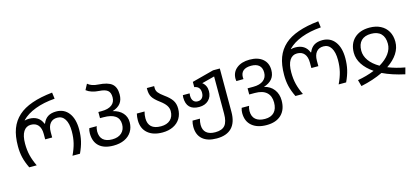

<svg xmlns="http://www.w3.org/2000/svg" viewBox="-76 -1381 4814 2231"><g transform="rotate(-15 2331.0 -265.0)"><path d="M56 -268Q56 -393 88.5 -479Q121 -565 188 -625Q315 -740 601 -770L611 -694Q477 -684 374.5 -645Q272 -606 211 -543V-539Q235 -546 262 -546Q383 -546 423 -443H428Q450 -497 489.5 -521.5Q529 -546 589 -546Q685 -546 739.5 -474Q794 -402 794 -276Q794 -201 779 -136.5Q764 -72 730 0H640Q675 -73 690.5 -137Q706 -201 706 -277Q706 -371 674 -422Q642 -473 583 -473Q527 -473 497 -436Q467 -399 467 -332V-266H383V-332Q383 -400 352.5 -436.5Q322 -473 265 -473Q208 -473 176 -423Q144 -373 144 -277Q144 -200 160 -135Q176 -70 210 0H120Q85 -73 70.5 -134.5Q56 -196 56 -268Z M902 -198Q902 -232 912 -259H1002Q997 -250 993.5 -232Q990 -214 990 -199Q990 -132 1027.5 -98Q1065 -64 1137 -64Q1210 -64 1251 -102Q1292 -140 1292 -205Q1292 -339 1102 -339H1062V-413H1102Q1181 -413 1223.5 -445Q1266 -477 1266 -536Q1266 -594 1235 -618.5Q1204 -643 1136 -647Q1038 -653 983 -697L1019 -765Q1064 -726 1142 -722Q1258 -715 1306 -674.5Q1354 -634 1354 -548Q1354 -482 1322.5 -441Q1291 -400 1225 -380Q1301 -362 1342 -316Q1383 -270 1383 -205Q1383 -141 1352.5 -92Q1322 -43 1265.5 -16.5Q1209 10 1133 10Q1021 10 961.5 -43.5Q902 -97 902 -198Z M1480 -201Q1480 -240 1489 -280H1582Q1571 -242 1571 -200Q1571 -133 1609 -98.5Q1647 -64 1724 -64Q1795 -64 1836 -101.5Q1877 -139 1877 -207Q1877 -242 1855.5 -274.5Q1834 -307 1784 -344Q1723 -389 1700.5 -425.5Q1678 -462 1678 -515V-536H1766V-511Q1766 -481 1785 -456.5Q1804 -432 1851 -398Q1912 -355 1940 -313.5Q1968 -272 1968 -212Q1968 -145 1938 -95Q1908 -45 1852 -17.5Q1796 10 1722 10Q1609 10 1544.5 -46Q1480 -102 1480 -201Z M2083 39Q2083 1 2093 -33H2182Q2171 5 2171 39Q2171 102 2208 134Q2245 166 2315 166Q2397 166 2432.5 123Q2468 80 2468 -16V-464L2315 -424Q2340 -405 2353 -377.5Q2366 -350 2366 -316Q2366 -248 2323.5 -207Q2281 -166 2211 -166Q2058 -166 2058 -320Q2058 -335 2061 -348H2142Q2140 -336 2140 -319Q2140 -279 2158.5 -256.5Q2177 -234 2211 -234Q2245 -234 2264.5 -256.5Q2284 -279 2284 -319Q2284 -393 2213 -404V-467L2475 -536H2556V-13Q2556 112 2494.5 176Q2433 240 2313 240Q2202 240 2142.5 188Q2083 136 2083 39Z M2673 32Q2673 1 2683 -29H2773Q2768 -19 2764.5 -1.5Q2761 16 2761 31Q2761 98 2800.5 132Q2840 166 2913 166Q2986 166 3024.5 125Q3063 84 3063 8Q3063 -71 3016 -113.5Q2969 -156 2876 -156H2808V-230H2876Q2956 -230 2999 -264Q3042 -298 3042 -358Q3042 -415 3009.5 -444Q2977 -473 2915 -473Q2853 -473 2820.5 -446.5Q2788 -420 2788 -368Q2788 -360 2790 -346L2704 -345Q2701 -360 2701 -373Q2701 -452 2759.5 -499Q2818 -546 2916 -546Q3016 -546 3073 -497.5Q3130 -449 3130 -365Q3130 -300 3096.5 -259Q3063 -218 2996 -197Q3070 -180 3112 -125Q3154 -70 3154 8Q3154 118 3091 179Q3028 240 2913 240Q2802 240 2737.5 186Q2673 132 2673 32Z M3258 -268Q3258 -393 3290.5 -479Q3323 -565 3390 -625Q3517 -740 3803 -770L3813 -694Q3679 -684 3576.5 -645Q3474 -606 3413 -543V-539Q3437 -546 3464 -546Q3585 -546 3625 -443H3630Q3652 -497 3691.5 -521.5Q3731 -546 3791 -546Q3887 -546 3941.5 -474Q3996 -402 3996 -276Q3996 -201 3981 -136.5Q3966 -72 3932 0H3842Q3877 -73 3892.5 -137Q3908 -201 3908 -277Q3908 -371 3876 -422Q3844 -473 3785 -473Q3729 -473 3699 -436Q3669 -399 3669 -332V-266H3585V-332Q3585 -400 3554.5 -436.5Q3524 -473 3467 -473Q3410 -473 3378 -423Q3346 -373 3346 -277Q3346 -200 3362 -135Q3378 -70 3412 0H3322Q3287 -73 3272.5 -134.5Q3258 -196 3258 -268Z M4072 10Q4178 -8 4275 -47Q4193 -103 4150 -169.5Q4107 -236 4107 -309Q4107 -418 4174 -481.5Q4241 -545 4357 -545Q4433 -545 4489.5 -516Q4546 -487 4576.5 -434Q4607 -381 4607 -309Q4607 -235 4564 -168.5Q4521 -102 4439 -47Q4534 -9 4642 10L4621 87Q4469 54 4357 0Q4241 56 4093 87ZM4517 -309Q4517 -388 4476 -429.5Q4435 -471 4357 -471Q4279 -471 4238 -429.5Q4197 -388 4197 -309Q4197 -247 4237.5 -190Q4278 -133 4357 -87Q4436 -134 4476.5 -190.5Q4517 -247 4517 -309Z"/></g></svg>

Font: Noto Sans Georgian
Style: Regular
Weight: 400
Designer: Monotype Design team
Foundry: Monotype Imaging Inc.
Version: Version 1.000